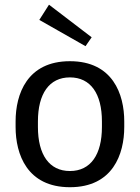

<svg xmlns="http://www.w3.org/2000/svg" viewBox="-20 -774 590 810"><path d="M145.8 -690 340.8 -579.2 366.7 -616.7 186.7 -754.2ZM45.8 -238.3C45.8 -123.3 94.2 15.8 275 15.8C455.8 15.8 504.2 -123.3 504.2 -238.3V-261.7C504.2 -376.7 455.8 -515.8 275 -515.8C94.2 -515.8 45.8 -376.7 45.8 -261.7ZM275 -52.5C187.5 -52.5 140 -121.7 140 -238.3V-261.7C140 -378.3 187.5 -447.5 275 -447.5C362.5 -447.5 410 -378.3 410 -261.7V-238.3C410 -121.7 362.5 -52.5 275 -52.5Z"/></svg>

Font: Boon Medium
Style: Regular
Weight: 500
Designer: Sungsit Sawaiwan
Foundry: FontUni
Version: Version 2.0